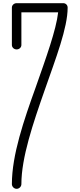

<svg xmlns="http://www.w3.org/2000/svg" viewBox="-20 -1190 502 1212"><path d="M85 -1170C69 -1170 55 -1158 55 -1142V-906C55 -890 69 -878 85 -878C101 -878 115 -890 115 -906V-1112H347C335 -1002 271 -826 205 -638C131 -432 55 -212 55 -28C55 -12 69 2 85 2C101 2 115 -12 115 -28C115 -196 189 -412 261 -618C333 -824 407 -1014 407 -1142C407 -1158 395 -1170 379 -1170Z"/></svg>

Font: bauhaus_2017
Style: _regular
Weight: 400
Version: Version 1.0